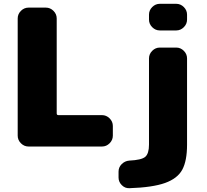

<svg xmlns="http://www.w3.org/2000/svg" viewBox="-20 -770 1086 1009"><path d="M906 -750Q929 -750 946 -733Q963 -716 963 -693V-667Q963 -644 946 -627Q929 -610 906 -610H820Q797 -610 780 -627Q763 -644 763 -667V-693Q763 -716 780 -733Q797 -750 820 -750ZM906 -520Q929 -520 946 -503Q963 -486 963 -463V-10Q963 75 938 121.5Q913 168 847.5 191.5Q782 215 660 219Q637 220 620 203Q603 186 603 163V132Q603 109 619.5 92.5Q636 76 659 74Q724 71 743.5 54Q763 37 763 -10V-463Q763 -486 780 -503Q797 -520 820 -520ZM516 -165Q539 -165 556 -148Q573 -131 573 -108V-57Q573 -34 556 -17Q539 0 516 0H130Q107 0 90 -17Q73 -34 73 -57V-673Q73 -696 90 -713Q107 -730 130 -730H221Q244 -730 261 -713Q278 -696 278 -673V-174Q278 -165 287 -165Z"/></svg>

Font: Rounded Mplus 1c Black
Style: Regular
Weight: 900
Version: Version 1.059.20150529